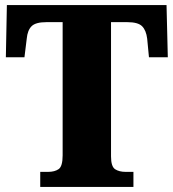

<svg xmlns="http://www.w3.org/2000/svg" viewBox="-20 -734 681 754"><path d="M138 0V-59H168Q195 -59 210.5 -70Q226 -81 226 -124V-647H162Q120 -647 104 -631Q88 -615 85 -582L76 -509H3L7 -714H634L639 -509H565L558 -582Q554 -615 538 -631Q522 -647 480 -647H416V-120Q416 -80 432 -69.5Q448 -59 474 -59H504V0Z"/></svg>

Font: Noto Serif Hebrew SemiCondensed Black
Style: Regular
Weight: 900
Width: 4
Designer: Monotype Design Team
Foundry: Monotype Imaging Inc.
Version: Version 2.004; ttfautohint (v1.8.4.7-5d5b)